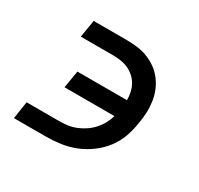

<svg xmlns="http://www.w3.org/2000/svg" viewBox="-117 -662 834 805"><g transform="rotate(30 300.0 -260.0)"><path d="M36 0 49 -84H206Q226 -84 246 -86.5Q266 -89 286 -97Q306 -105 324 -117Q342 -129 356.5 -145Q371 -161 381 -179.5Q391 -198 397 -218H155L169 -302H409Q409 -321 405 -339.5Q401 -358 392 -374Q383 -390 369 -402.5Q355 -415 338.5 -422.5Q322 -430 302.5 -433Q283 -436 264 -436H108L122 -520H278Q305 -520 331.5 -517Q358 -514 382.5 -504.5Q407 -495 427.5 -480.5Q448 -466 463.5 -446Q479 -426 489 -402.5Q499 -379 503 -352.5Q507 -326 506 -299Q505 -272 500 -245Q495 -210 483 -175.5Q471 -141 448.5 -111.5Q426 -82 395.5 -59.5Q365 -37 331 -23.5Q297 -10 261.5 -5Q226 0 192 0Z"/></g></svg>

Font: Iosevka Etoile Medium Oblique
Style: Regular
Weight: 500
Italic angle: -9°
Designer: Belleve Invis
Foundry: Belleve Invis
Version: Version 15.5.2; ttfautohint (v1.8.4)